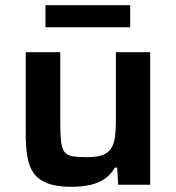

<svg xmlns="http://www.w3.org/2000/svg" viewBox="-20 -711 677 739"><path d="M254 8Q198 8 163 -5.5Q128 -19 110 -44Q92 -69 85.5 -107Q79 -145 79 -194V-510H212V-240Q212 -194 215 -166.5Q218 -139 228.5 -126Q239 -113 259.5 -109.5Q280 -106 315 -106Q352 -106 374 -114Q396 -122 407.5 -139.5Q419 -157 422.5 -183.5Q426 -210 426 -247V-510H558V0H435L431 -66H422Q408 -41 385.5 -24.5Q363 -8 330.5 0Q298 8 254 8ZM155 -606V-691H481V-606Z"/></svg>

Font: Saira SemiExpanded SemiBold
Style: Regular
Weight: 600
Width: 6
Designer: Hector Gatti with collaboration of the Omnibus-Type team
Foundry: Omnibus-Type
Version: Version 1.101